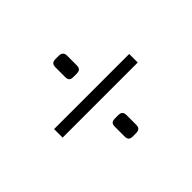

<svg xmlns="http://www.w3.org/2000/svg" viewBox="-101 -684 779 779"><g transform="rotate(-45 288.5 -295.0)"><path d="M504 -320V-271H73V-320ZM296 -176Q309 -176 315 -170.5Q321 -165 321 -151V-98Q321 -84 315 -78.5Q309 -73 296 -73H278Q265 -73 259.5 -78.5Q254 -84 254 -98V-151Q254 -165 259.5 -170.5Q265 -176 278 -176ZM296 -517Q309 -517 315 -511Q321 -505 321 -492V-438Q321 -425 315 -419.5Q309 -414 296 -414H278Q265 -414 259.5 -419.5Q254 -425 254 -438V-492Q254 -505 259.5 -511Q265 -517 278 -517Z"/></g></svg>

Font: Exo 2 Light
Style: Regular
Weight: 300
Designer: Natanael Gama
Foundry: Natanael Gama
Version: Version 2.010